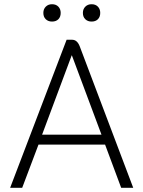

<svg xmlns="http://www.w3.org/2000/svg" viewBox="-20 -888 678 908"><path d="M477 -204H162L85 0H28L295 -700H321Q345 -700 357 -669L610 0H553ZM179 -251H460L320 -626H319ZM185 -827Q185 -845 196.5 -856.5Q208 -868 226 -868Q245 -868 256 -856.5Q267 -845 267 -827Q267 -808 256 -797Q245 -786 226 -786Q208 -786 196.5 -797Q185 -808 185 -827ZM372 -827Q372 -845 383.5 -856.5Q395 -868 413 -868Q432 -868 443 -856.5Q454 -845 454 -827Q454 -808 443 -797Q432 -786 413 -786Q395 -786 383.5 -797Q372 -808 372 -827Z"/></svg>

Font: Bai Jamjuree Light
Style: Regular
Weight: 300
Designer: Katatrad Aksorn Co.,Ltd.
Foundry: Cadson Demak Co.,Ltd.
Version: Version 1.000; ttfautohint (v1.6)